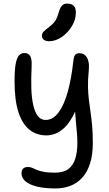

<svg xmlns="http://www.w3.org/2000/svg" viewBox="-20 -801 615 1082"><path d="M292.2 261Q231.8 261 189 250.6Q146.2 240.2 123.7 221Q101.2 201.8 101.2 174.8Q101.2 158.8 110.1 149.4Q119 140 137.8 140Q151 140 161.5 144.8Q172 149.6 186.6 156Q201.2 162.4 225.6 167.2Q250 172 289.4 172Q338 172 365.3 151.4Q392.6 130.8 404.3 92.9Q416 55 416 5Q416 -24.4 413.4 -52.1Q410.8 -79.8 407.9 -112.1Q405 -144.4 402 -186.9Q399 -229.4 398.2 -287.4L432.4 -257.8Q413.8 -189.2 390.2 -145.8Q366.6 -102.4 340.4 -78.8Q314.2 -55.2 289 -46.6Q263.8 -38 242 -38Q186.2 -38 146 -69.9Q105.8 -101.8 83.9 -169.1Q62 -236.4 62 -343Q62 -410.2 69 -444.3Q76 -478.4 88.5 -490.3Q101 -502.2 116.2 -502.2Q132 -502.2 141.8 -494.8Q151.6 -487.4 155.7 -470.2Q159.8 -453 158.2 -423.8Q155 -360.6 156.5 -306Q158 -251.4 166.9 -210.8Q175.8 -170.2 192.8 -147.6Q209.8 -125 236.8 -125Q279 -125 310.7 -168.4Q342.4 -211.8 362.6 -286.5Q382.8 -361.2 392.8 -453.6Q396 -482.4 403.3 -491.8Q410.6 -501.2 429.2 -501.2Q440.2 -501.2 450.5 -496Q460.8 -490.8 468.5 -479.4Q476.2 -468 479.6 -448.6Q483 -429.2 480 -400Q474.8 -349.2 475.8 -311.1Q476.8 -273 480.8 -239.5Q484.8 -206 489.9 -171.5Q495 -137 499 -94.9Q503 -52.8 503 5Q503 72.2 487.3 120.7Q471.6 169.2 443.4 200.3Q415.2 231.4 376.6 246.2Q338 261 292.2 261ZM257.2 -568.6Q237.6 -568.6 226.9 -577.1Q216.2 -585.6 216.2 -599Q216.2 -613.6 226.9 -624Q237.6 -634.4 257.4 -649.4Q283.2 -669.6 293.5 -686.9Q303.8 -704.2 311.4 -732.6Q319.8 -761.2 330.9 -771Q342 -780.8 357.8 -780.8Q383.6 -780.8 395.6 -768.1Q407.6 -755.4 407.6 -730.6Q407.6 -689.8 384.6 -652.5Q361.6 -615.2 327 -591.9Q292.4 -568.6 257.2 -568.6Z"/></svg>

Font: Shantell Sans Light
Style: Regular
Weight: 300
Designer: Stephen Nixon, Anya Danilova, Shantell Martin
Foundry: Arrow Type
Version: Version 1.011;[c5ecc13dd]